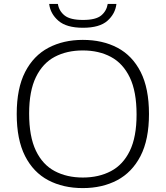

<svg xmlns="http://www.w3.org/2000/svg" viewBox="-20 -953 848 982"><path d="M403.5 9Q303 9 226.8 -31.2Q150.5 -71.5 108 -155.2Q65.5 -239 65.5 -370Q65.5 -501 108.5 -584.8Q151.5 -668.5 228 -708.8Q304.5 -749 403.5 -749Q504.5 -749 580.8 -708.8Q657 -668.5 699.5 -584.8Q742 -501 742 -370Q742 -239 698.8 -155.2Q655.5 -71.5 579.2 -31.2Q503 9 403.5 9ZM403.5 -45Q485.5 -45 547.5 -77.8Q609.5 -110.5 644 -181.5Q678.5 -252.5 678.5 -367.5Q678.5 -485 643.8 -557Q609 -629 547.2 -662Q485.5 -695 403.5 -695Q322 -695 260.2 -662.5Q198.5 -630 163.8 -558.8Q129 -487.5 129 -372.5Q129 -254.5 163.5 -182.5Q198 -110.5 260 -77.8Q322 -45 403.5 -45ZM404.5 -811Q320 -811 278.8 -846.8Q237.5 -882.5 231.5 -933H276Q282 -896.5 310.5 -873.8Q339 -851 404.5 -851Q470 -851 497.5 -873.8Q525 -896.5 531 -933H575.5Q569.5 -882 529.2 -846.5Q489 -811 404.5 -811Z"/></svg>

Font: Encode Sans Expanded Light
Style: Regular
Weight: 300
Width: 7
Designer: Multiple Designers
Foundry: Impallari Type
Version: Version 3.000; ttfautohint (v1.8.3) -l 8 -r 50 -G 200 -x 14 